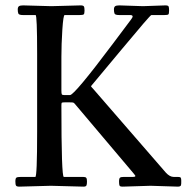

<svg xmlns="http://www.w3.org/2000/svg" viewBox="-20 -687 693 713"><path d="M168.9 2.9 52 6.1Q42 6.1 39.6 2.3Q37.1 -1.5 37.1 -13.2Q37.1 -24.9 41.1 -27.5Q45.2 -30 58.1 -30H111.1Q117.9 -30 117.9 -197V-487.1Q117.9 -631.1 112.1 -631.1H65.9Q50 -631.1 48 -637Q45.9 -642.8 45.9 -651.7Q45.9 -660.6 50.3 -663.8Q54.7 -667 65.9 -667L170.9 -664.1L279.1 -667Q289.1 -667 291.5 -663.2Q293.9 -659.4 293.9 -647.6Q293.9 -635.7 290.6 -633.4Q287.4 -631.1 274.9 -631.1H220Q215.1 -631.1 211.5 -576.7Q208 -522.2 208 -476.1V-351.1Q208 -339.8 209.5 -336.9Q210.9 -334 218 -334H240Q256.3 -334 400.9 -526.9Q461.7 -608.2 467.5 -615.7Q479.5 -631.1 462.9 -631.1H423.1Q407.2 -631.1 405.2 -637Q403.1 -642.8 403.1 -651.7Q403.1 -660.6 407.5 -663.8Q411.9 -667 423.1 -667L511 -664.1L594 -667Q604 -667 606 -663.3Q607.9 -659.7 607.9 -647.7Q607.9 -635.7 605.1 -633.4Q602.3 -631.1 590.1 -631.1H542Q537.8 -631.1 434 -506.2Q330.1 -381.3 324.1 -374.5Q318.1 -367.7 318.1 -366.6Q318.1 -365.5 321.5 -361.9Q325 -358.4 326.9 -356L595.9 -45.9Q610.4 -30 625 -30H641.1Q649.4 -30 651.2 -27Q653.1 -23.9 653.1 -16.1Q653.1 -8.3 653 -6Q652.8 -3.7 652.3 -0.6Q651.9 2.4 650.4 3.4Q647.5 6.1 641.1 6.1L539.1 2.9L436 6.1Q426 6.1 424.1 2.6Q422.1 -1 422.1 -12.8Q422.1 -24.7 425.8 -27.3Q429.4 -30 439.9 -30H472.9Q485.1 -30 482.2 -35.2Q480 -38.6 476.1 -43L259 -300Q255.1 -304.9 252.4 -305.9Q249.8 -306.9 239 -306.9H220Q210.9 -306.9 209.5 -305.5Q208 -304.2 208 -295.9Q208 -30 217 -30H289.1Q297.6 -30 300.3 -26.6Q303 -23.2 303 -12.6Q303 -2 300.8 2.1Q298.6 6.1 290 6.1Z"/></svg>

Font: Fanwood Text
Style: Regular
Weight: 400
Version: Version 1.1001